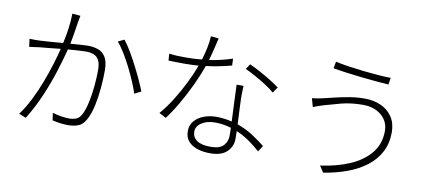

<svg xmlns="http://www.w3.org/2000/svg" viewBox="-73 -1070 3146 1391"><g transform="rotate(10 1500.0 -375.0)"><path d="M423.8 -774.9Q421.9 -764.6 419.7 -752.9Q417.5 -741.2 415 -729Q413.1 -715.3 408.9 -688.5Q404.8 -661.6 399.2 -628.4Q393.6 -595.2 387.2 -563Q427.7 -565.9 462.2 -568.4Q496.6 -570.8 516.1 -570.8Q555.7 -570.8 590.1 -559.1Q624.5 -547.4 645.8 -513.7Q667 -480 667 -415Q667 -355.5 661.1 -288.1Q655.3 -220.7 642.3 -159.4Q629.4 -98.1 608.9 -57.1Q585.9 -8.3 551.5 6.3Q517.1 21 473.1 21Q444.3 21 411.9 16.6Q379.4 12.2 356.9 5.9L349.1 -47.9Q381.8 -37.6 416 -32.7Q450.2 -27.8 472.2 -27.8Q500.5 -27.8 525.1 -37.6Q549.8 -47.4 566.9 -85Q584 -122.1 595.2 -176.3Q606.4 -230.5 612.3 -291.3Q618.2 -352.1 618.2 -409.2Q618.2 -458 603.8 -483.4Q589.4 -508.8 564.2 -517.8Q539.1 -526.9 506.8 -526.9Q485.4 -526.9 450.7 -524.4Q416 -522 377 -519Q358.9 -448.7 330.3 -357.2Q301.8 -265.6 260 -167.2Q218.3 -68.8 162.1 22L109.9 1Q149.4 -51.3 183.6 -119.4Q217.8 -187.5 245.4 -260.3Q272.9 -333 293.2 -399.4Q313.5 -465.8 325.2 -514.2Q278.3 -509.3 237.3 -504.9Q196.3 -500.5 173.8 -499Q159.7 -496.6 137 -493.9Q114.3 -491.2 97.2 -488.8L89.8 -546.9Q111.8 -545.4 129.6 -545.9Q147.5 -546.4 168.9 -546.9Q194.3 -547.9 240 -551.3Q285.6 -554.7 335 -559.1Q347.2 -610.8 355.2 -669.2Q363.3 -727.5 363.8 -779.8ZM768.1 -660.2Q791.5 -631.3 818.4 -586.4Q845.2 -541.5 871.3 -490.7Q897.5 -439.9 919.2 -392.6Q940.9 -345.2 954.1 -311L905.8 -287.1Q894 -323.7 873.8 -371.6Q853.5 -419.4 828.4 -469.5Q803.2 -519.5 776.1 -564Q749 -608.4 723.1 -638.2Z M1439 -787.1Q1431.6 -757.8 1420.7 -711.4Q1409.7 -665 1397 -621.1Q1438.5 -627 1481 -637Q1523.4 -647 1566.9 -661.1L1568.8 -610.8Q1525.4 -599.1 1478 -589.6Q1430.7 -580.1 1381.8 -574.2Q1356.4 -502.9 1320.1 -425.8Q1283.7 -348.6 1242.4 -277.6Q1201.2 -206.5 1161.1 -153.8L1109.9 -181.2Q1152.3 -229 1194.6 -296.1Q1236.8 -363.3 1272.2 -434.8Q1307.6 -506.3 1330.1 -567.9Q1303.2 -565.9 1275.6 -564.9Q1248 -564 1221.2 -564Q1194.8 -564 1164.6 -564.7Q1134.3 -565.4 1108.9 -565.9L1105 -616.2Q1130.4 -612.8 1158.4 -611.3Q1186.5 -609.9 1222.2 -609.9Q1251.5 -609.9 1282.2 -611.1Q1313 -612.3 1346.2 -616.2Q1358.9 -656.7 1369.1 -704.3Q1379.4 -752 1380.9 -793ZM1381.8 -91.8Q1381.8 -52.2 1414.3 -28.1Q1446.8 -3.9 1516.1 -3.9Q1585 -3.9 1612.1 -34.7Q1639.2 -65.4 1639.2 -105Q1639.2 -117.7 1638.9 -133.1Q1638.7 -148.4 1638.2 -165Q1610.4 -173.3 1581.1 -178.2Q1551.8 -183.1 1521 -183.1Q1459.5 -183.1 1420.7 -157Q1381.8 -130.9 1381.8 -91.8ZM1675.8 -480Q1674.3 -449.2 1673.8 -428.7Q1673.3 -408.2 1673.8 -383.8Q1674.8 -352.5 1677.2 -300.8Q1679.7 -249 1682.1 -198.2Q1746.6 -175.3 1798.3 -141.6Q1850.1 -107.9 1890.1 -75.2L1861.8 -30.8Q1826.7 -62.5 1782 -94.5Q1737.3 -126.5 1684.1 -148.9Q1684.6 -131.8 1684.8 -116.9Q1685.1 -102.1 1685.1 -89.8Q1685.1 -36.1 1645 3.4Q1605 43 1521 43Q1470.2 43 1428 29.5Q1385.7 16.1 1360.4 -12.7Q1335 -41.5 1335 -87.9Q1335 -132.3 1361.3 -162.8Q1387.7 -193.4 1430.2 -209.2Q1472.7 -225.1 1521 -225.1Q1551.8 -225.1 1580.3 -221.4Q1608.9 -217.8 1636.2 -210.9Q1633.8 -276.4 1630.1 -349.4Q1626.5 -422.4 1625 -480ZM1892.1 -469.2Q1866.7 -491.7 1826.9 -517.3Q1787.1 -543 1745.1 -565.9Q1703.1 -588.9 1670.9 -604L1695.8 -642.1Q1732.4 -626 1776.6 -601.8Q1820.8 -577.6 1860.1 -553Q1899.4 -528.3 1921.9 -511.2Z M2741.2 -335.9Q2741.2 -383.3 2716.8 -419.2Q2692.4 -455.1 2650.1 -475.1Q2607.9 -495.1 2554.2 -495.1Q2464.8 -495.1 2393.3 -476.1Q2321.8 -457 2273.9 -442.9Q2250 -436 2231.7 -429.4Q2213.4 -422.9 2196.8 -416L2179.2 -478Q2196.8 -479.5 2218 -483.4Q2239.3 -487.3 2261.2 -492.2Q2294.9 -500 2342.5 -511.7Q2390.1 -523.4 2445.6 -532.7Q2501 -542 2558.1 -542Q2624 -542 2677 -518.1Q2730 -494.1 2761 -447.8Q2792 -401.4 2792 -334Q2792 -252.4 2758.5 -189.2Q2725.1 -126 2665.5 -80.3Q2606 -34.7 2525.9 -5.1Q2445.8 24.4 2353 39.1L2321.8 -7.8Q2441.9 -23.9 2536.6 -64.7Q2631.3 -105.5 2686.3 -172.9Q2741.2 -240.2 2741.2 -335.9ZM2305.2 -769Q2344.7 -759.8 2400.1 -751.5Q2455.6 -743.2 2515.1 -736.6Q2574.7 -730 2627.7 -726.1Q2680.7 -722.2 2715.8 -722.2L2708 -671.9Q2667.5 -674.8 2614.3 -679.4Q2561 -684.1 2503.4 -690.4Q2445.8 -696.8 2391.8 -704.1Q2337.9 -711.4 2295.9 -719.2Z"/></g></svg>

Font: Source Han Sans CN Light
Style: Regular
Weight: 300
Designer: Ryoko NISHIZUKA  (kana, bopomofo & ideographs); Paul D. Hunt (Latin, Greek & Cyrillic); Sandoll Communications , Soo-you
Foundry: Adobe
Version: Version 2.000;hotconv 1.0.107;makeotfexe 2.5.65593